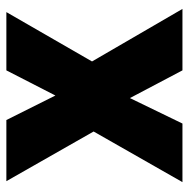

<svg xmlns="http://www.w3.org/2000/svg" viewBox="-15 -578 593 603"><g transform="rotate(-90 281.5 -276.5)"><path d="M11 0 170 -279 14 -553H206L283 -399L362 -553H545L390 -284L555 0H362L275 -165L195 0Z"/></g></svg>

Font: Noto Sans Mono SemiCondensed Black
Style: Regular
Weight: 900
Width: 4
Designer: Monotype Design Team
Foundry: Monotype Imaging Inc.
Version: Version 2.014; ttfautohint (v1.8.4.7-5d5b)